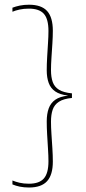

<svg xmlns="http://www.w3.org/2000/svg" viewBox="-20 -696 372 834"><path d="M34 -662.5Q48 -668 66.2 -671.8Q84.5 -675.5 106 -675.5Q160 -675.5 184.8 -648Q209.5 -620.5 209.5 -562.5Q209.5 -537 207.5 -506.2Q205.5 -475.5 203.5 -445.2Q201.5 -415 201.5 -391Q201.5 -361 209 -339.8Q216.5 -318.5 236.2 -306.2Q256 -294 292.5 -290.5V-270.5Q256 -267 236.2 -254.2Q216.5 -241.5 209 -220Q201.5 -198.5 201.5 -167.5Q201.5 -144 203.5 -113.5Q205.5 -83 207.5 -51.8Q209.5 -20.5 209.5 6Q209.5 63.5 184.5 91Q159.5 118.5 106 118.5Q84.5 118.5 66.2 114.8Q48 111 34 105V88Q47 93.5 65 97.8Q83 102 105.5 102Q150.5 102 170.5 79.2Q190.5 56.5 190.5 4.5Q190.5 -19 188.5 -49.2Q186.5 -79.5 184.8 -110.8Q183 -142 183 -168.5Q183 -201 191.5 -224.8Q200 -248.5 220.2 -262.8Q240.5 -277 275.5 -280.5L274.5 -275.5V-281Q240 -285 220 -298.8Q200 -312.5 191.5 -335.8Q183 -359 183 -390.5Q183 -416.5 184.8 -447.5Q186.5 -478.5 188.5 -508.5Q190.5 -538.5 190.5 -561.5Q190.5 -613.5 170.5 -636Q150.5 -658.5 105.5 -658.5Q83 -658.5 65 -654.5Q47 -650.5 34 -645Z"/></svg>

Font: Anek Telugu Medium Thin
Style: Regular
Weight: 250
Version: Version 1.003